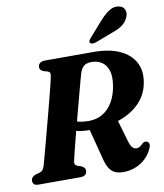

<svg xmlns="http://www.w3.org/2000/svg" viewBox="-100 -1016 946 1110"><g transform="rotate(-10 373.0 -460.5)"><path d="M235.1 -295.1 281.4 -338.2Q303.1 -324.7 329.3 -318.2Q355.6 -311.8 387.4 -311.8Q435.3 -311.8 471.1 -333.7Q507 -355.7 530 -395.6Q553 -435.6 561.2 -489.4Q569.8 -543.1 558.5 -577.3Q547.1 -611.5 522 -628.1Q496.9 -644.7 463.3 -644.7Q430 -644.7 415.4 -630.7Q400.8 -616.7 392.6 -591.6Q388.4 -577.3 380.3 -547.5Q372.2 -517.6 361.7 -478Q351.2 -438.4 339.2 -393.5Q327.3 -348.6 315.5 -303.7Q303.8 -258.8 293.4 -218.6Q283 -178.5 275.4 -148Q267.9 -117.5 264.7 -102.2Q260.3 -84.3 264.8 -78.1Q269.3 -71.9 278.2 -68L300.2 -60.9Q310.7 -55.5 316.7 -48.8Q322.7 -42.1 322.7 -31.7Q322.7 -17.3 312.7 -8.6Q302.8 0 282.9 0H38.3Q18.6 0 11.5 -7.8Q4.3 -15.7 4.3 -27.6Q4.3 -40.2 12.3 -48.3Q20.2 -56.5 31.3 -60.2L54.9 -66.5Q67.1 -70.1 73.7 -77.8Q80.2 -85.6 85.2 -100.6Q88.7 -112.8 96.7 -142.1Q104.7 -171.5 115.5 -211.9Q126.2 -252.3 138.4 -298.3Q150.6 -344.2 162.7 -390.4Q174.8 -436.5 185.4 -477.2Q196 -517.8 203.4 -547.7Q210.7 -577.6 213.4 -590.8Q218.3 -611.3 217.6 -620.4Q216.9 -629.4 202.4 -635L179.3 -641.4Q169 -645.7 163.6 -652.1Q158.2 -658.4 158.2 -667.9Q158.2 -682.3 168.9 -691.2Q179.5 -700 198.3 -700H484.2Q575.5 -700 637.6 -671.5Q699.7 -643 726.4 -590.5Q753.2 -538 737.5 -465.9Q724.9 -403.6 679.9 -357.5Q635 -311.3 563.7 -285.8Q492.4 -260.3 401.1 -258.9Q344.5 -258 305.4 -268.2Q266.4 -278.4 235.1 -295.1ZM381.6 -268.5 549.5 -297.3 590.1 -158.3Q594.9 -141.2 601 -130Q607.2 -118.8 615 -113.4Q622.8 -108.1 632.3 -108.1Q643.1 -108.1 652.5 -114.1Q662 -120.1 671.9 -130.7Q676.4 -134.7 683.5 -136.6Q690.7 -138.5 696.6 -136.2Q707 -132.7 709.8 -122.4Q712.6 -112.1 706.4 -97.7Q684.7 -45.8 638 -15.9Q591.3 13.9 534.2 13.9Q507.1 13.9 487.3 5.4Q467.5 -3.1 454.1 -22.2Q440.8 -41.3 432.4 -72.7ZM562 -873.3Q590.6 -905.4 618.1 -922.6Q645.7 -939.8 674.7 -933.5Q701.1 -928.1 708.2 -906.2Q715.4 -884.4 703.9 -862.1Q691.7 -835 668 -819Q644.4 -803 607.9 -790.6L504.9 -751.6Q495.2 -748.5 485.5 -749.3Q475.9 -750.1 472.5 -756.1Q469 -763 473.4 -770.7Q477.9 -778.5 485.3 -786.5Z"/></g></svg>

Font: Fraunces
Style: Italic
Weight: 900
Italic angle: -16°
Version: Version 1.000;[0bf87f6ff]